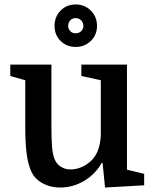

<svg xmlns="http://www.w3.org/2000/svg" viewBox="-20 -829 686 859"><path d="M210 -540V-267Q210 -203 213 -171Q216 -139 223 -120Q232 -96 251.5 -83.5Q271 -71 294 -71Q321 -71 344 -81Q367 -91 386 -108Q427 -145 431 -223V-470L344 -489V-540H548V-70L625 -51V0L450 10L439 -100H435Q406 -49 356 -19.5Q306 10 249 10Q211 10 179.5 -4.5Q148 -19 130 -44Q111 -72 102 -123Q93 -174 93 -259V-470L26 -489V-540ZM224 -713Q224 -754 251 -781.5Q278 -809 318 -809Q359 -809 386.5 -781.5Q414 -754 414 -713Q414 -673 386.5 -646Q359 -619 318 -619Q278 -619 251 -646Q224 -673 224 -713ZM285 -713Q285 -699 294.5 -689.5Q304 -680 318 -680Q333 -680 343 -689.5Q353 -699 353 -713Q353 -728 343 -738Q333 -748 318 -748Q304 -748 294.5 -738Q285 -728 285 -713Z"/></svg>

Font: Domine SemiBold
Style: Regular
Weight: 600
Designer: Pablo Impallari, Rodrigo Fuenzalida, Brenda Gallo
Foundry: Pablo Impallari, Rodrigo Fuenzalida, Brenda Gallo
Version: Version 2.000